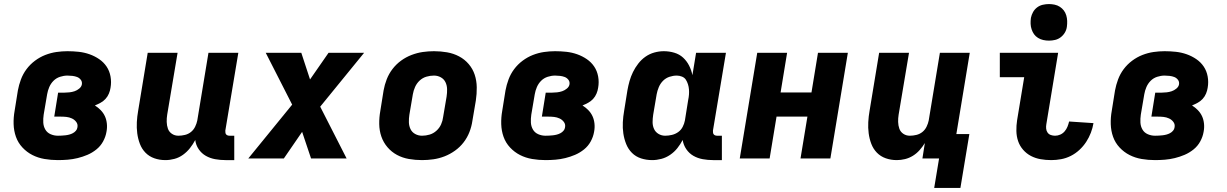

<svg xmlns="http://www.w3.org/2000/svg" viewBox="-20 -780 6040 945"><path d="M265 8Q231 8 199 2.5Q167 -3 139.5 -17Q112 -31 90.5 -54Q69 -77 58.5 -106.5Q48 -136 47 -169Q46 -202 52 -235L68 -335Q73 -362 83 -389Q93 -416 110.5 -439.5Q128 -463 152 -481Q176 -499 203 -509.5Q230 -520 257.5 -524Q285 -528 312 -528Q340 -528 367.5 -525Q395 -522 420.5 -513Q446 -504 468 -489Q490 -474 504.5 -452.5Q519 -431 524 -403.5Q529 -376 524 -348Q522 -334 516 -319.5Q510 -305 499.5 -293.5Q489 -282 475.5 -274.5Q462 -267 447 -261Q463 -251 476 -237.5Q489 -224 496.5 -207.5Q504 -191 506 -171Q508 -151 504 -131Q500 -107 487.5 -84Q475 -61 454.5 -44.5Q434 -28 410.5 -18Q387 -8 362.5 -2Q338 4 313.5 6Q289 8 265 8ZM265 -112Q274 -112 283 -112.5Q292 -113 301.5 -114Q311 -115 320.5 -117.5Q330 -120 338.5 -124.5Q347 -129 353.5 -136.5Q360 -144 361 -153Q364 -168 355.5 -179.5Q347 -191 334 -197Q321 -203 307 -204.5Q293 -206 278 -206H247L266 -324H297Q309 -324 322 -325.5Q335 -327 347 -331Q359 -335 370 -344Q381 -353 383 -365Q385 -378 377.5 -387.5Q370 -397 359.5 -401Q349 -405 336.5 -406.5Q324 -408 312 -408Q294 -408 275.5 -402Q257 -396 243.5 -382.5Q230 -369 222.5 -351.5Q215 -334 212 -316L195 -216Q192 -196 193 -177Q194 -158 203 -142.5Q212 -127 229 -119.5Q246 -112 265 -112Z M794 8Q765 8 739.5 -1Q714 -10 696 -28.5Q678 -47 668.5 -72Q659 -97 655.5 -124Q652 -151 653.5 -179Q655 -207 660 -235L707 -520H854L803 -216Q800 -198 800.5 -180Q801 -162 806.5 -146.5Q812 -131 826 -121.5Q840 -112 858 -112Q874 -112 890.5 -116Q907 -120 920 -130.5Q933 -141 940.5 -156.5Q948 -172 951 -187L1006 -520H1153L1089 -137Q1089 -132 1089.5 -127Q1090 -122 1093 -118.5Q1096 -115 1100.5 -113.5Q1105 -112 1110 -112H1133V8H1090Q1064 8 1039 3.5Q1014 -1 993 -13Q972 -25 958 -45.5Q944 -66 941 -91Q930 -70 915 -51Q900 -32 880.5 -18Q861 -4 838.5 2Q816 8 794 8Z M1202 0 1418 -265 1288 -520H1463L1506 -389L1597 -520H1772L1556 -255L1686 0H1511L1467 -131L1377 0Z M2057 8Q2024 8 1992.5 2.5Q1961 -3 1934 -17.5Q1907 -32 1887 -55.5Q1867 -79 1857 -108Q1847 -137 1846.5 -169.5Q1846 -202 1852 -235L1868 -335Q1873 -363 1883.5 -390Q1894 -417 1912 -440.5Q1930 -464 1954 -481.5Q1978 -499 2005.5 -509.5Q2033 -520 2060.5 -524Q2088 -528 2116 -528Q2149 -528 2180.5 -522.5Q2212 -517 2239.5 -502.5Q2267 -488 2287 -464.5Q2307 -441 2316.5 -412Q2326 -383 2326.5 -350.5Q2327 -318 2322 -285L2305 -185Q2301 -157 2290.5 -130Q2280 -103 2262 -79.5Q2244 -56 2219.5 -38.5Q2195 -21 2168 -10.5Q2141 0 2113 4Q2085 8 2057 8ZM2057 -112Q2076 -112 2094.5 -117.5Q2113 -123 2128 -136.5Q2143 -150 2151 -168Q2159 -186 2161 -204L2178 -304Q2181 -323 2180.5 -341.5Q2180 -360 2172.5 -375.5Q2165 -391 2149.5 -399.5Q2134 -408 2116 -408Q2097 -408 2078.5 -402.5Q2060 -397 2045.5 -383.5Q2031 -370 2023 -352Q2015 -334 2012 -316L1995 -216Q1992 -197 1992.5 -178.5Q1993 -160 2000.5 -144.5Q2008 -129 2023.5 -120.5Q2039 -112 2057 -112Z M2665 8Q2631 8 2599 2.5Q2567 -3 2539.5 -17Q2512 -31 2490.5 -54Q2469 -77 2458.5 -106.5Q2448 -136 2447 -169Q2446 -202 2452 -235L2468 -335Q2473 -362 2483 -389Q2493 -416 2510.5 -439.5Q2528 -463 2552 -481Q2576 -499 2603 -509.5Q2630 -520 2657.5 -524Q2685 -528 2712 -528Q2740 -528 2767.5 -525Q2795 -522 2820.5 -513Q2846 -504 2868 -489Q2890 -474 2904.5 -452.5Q2919 -431 2924 -403.5Q2929 -376 2924 -348Q2922 -334 2916 -319.5Q2910 -305 2899.5 -293.5Q2889 -282 2875.5 -274.5Q2862 -267 2847 -261Q2863 -251 2876 -237.5Q2889 -224 2896.5 -207.5Q2904 -191 2906 -171Q2908 -151 2904 -131Q2900 -107 2887.5 -84Q2875 -61 2854.5 -44.5Q2834 -28 2810.5 -18Q2787 -8 2762.5 -2Q2738 4 2713.5 6Q2689 8 2665 8ZM2665 -112Q2674 -112 2683 -112.5Q2692 -113 2701.5 -114Q2711 -115 2720.5 -117.5Q2730 -120 2738.5 -124.5Q2747 -129 2753.5 -136.5Q2760 -144 2761 -153Q2764 -168 2755.5 -179.5Q2747 -191 2734 -197Q2721 -203 2707 -204.5Q2693 -206 2678 -206H2647L2666 -324H2697Q2709 -324 2722 -325.5Q2735 -327 2747 -331Q2759 -335 2770 -344Q2781 -353 2783 -365Q2785 -378 2777.5 -387.5Q2770 -397 2759.5 -401Q2749 -405 2736.5 -406.5Q2724 -408 2712 -408Q2694 -408 2675.5 -402Q2657 -396 2643.5 -382.5Q2630 -369 2622.5 -351.5Q2615 -334 2612 -316L2595 -216Q2592 -196 2593 -177Q2594 -158 2603 -142.5Q2612 -127 2629 -119.5Q2646 -112 2665 -112Z M3190 8Q3161 8 3135 -0.5Q3109 -9 3090.5 -27.5Q3072 -46 3062 -71Q3052 -96 3048 -123Q3044 -150 3045.5 -178.5Q3047 -207 3052 -235L3068 -335Q3072 -358 3078.5 -381Q3085 -404 3095.5 -425.5Q3106 -447 3121.5 -467Q3137 -487 3157 -501Q3177 -515 3200.5 -521.5Q3224 -528 3247 -528Q3274 -528 3299 -520.5Q3324 -513 3342 -496.5Q3360 -480 3371.5 -457.5Q3383 -435 3388 -410L3406 -520H3553L3489 -137Q3489 -132 3489.5 -127Q3490 -122 3493 -118.5Q3496 -115 3500.5 -113.5Q3505 -112 3510 -112H3533V8H3490Q3464 8 3439 3.5Q3414 -1 3393 -13Q3372 -25 3358 -45.5Q3344 -66 3340 -91Q3329 -70 3314 -51Q3299 -32 3278.5 -18Q3258 -4 3235 2Q3212 8 3190 8ZM3254 -112Q3270 -112 3287 -116Q3304 -120 3318 -130Q3332 -140 3340 -155.5Q3348 -171 3351 -187L3367 -287Q3370 -301 3371 -314Q3372 -327 3371 -340Q3370 -353 3366 -365.5Q3362 -378 3355.5 -388Q3349 -398 3336.5 -403Q3324 -408 3311 -408Q3293 -408 3275 -402Q3257 -396 3243.5 -382.5Q3230 -369 3222.5 -351Q3215 -333 3212 -316L3195 -216Q3192 -197 3192 -179Q3192 -161 3199 -145.5Q3206 -130 3221 -121Q3236 -112 3254 -112Z M3621 0 3707 -520H3854L3822 -325H3974L4006 -520H4153L4067 0H3920L3954 -206H3802L3768 0Z M4578 145 4602 0H4520L4532 -76Q4521 -58 4506.5 -41.5Q4492 -25 4473.5 -13.5Q4455 -2 4434.5 3Q4414 8 4394 8Q4365 8 4339.5 -1Q4314 -10 4296 -28.5Q4278 -47 4268.5 -72Q4259 -97 4255.5 -124Q4252 -151 4253.5 -179Q4255 -207 4260 -235L4307 -520H4454L4403 -216Q4400 -198 4400.5 -180Q4401 -162 4406.5 -146.5Q4412 -131 4426 -121.5Q4440 -112 4458 -112Q4474 -112 4490.5 -116Q4507 -120 4520 -130.5Q4533 -141 4540.5 -156.5Q4548 -172 4551 -187L4606 -520H4753L4687 -120H4751L4707 145Z M5154 8Q5127 8 5101.5 3.5Q5076 -1 5054 -12.5Q5032 -24 5015.5 -43Q4999 -62 4991 -85.5Q4983 -109 4982.5 -135.5Q4982 -162 4986 -188L5021 -400H4901V-520H5188L5130 -169Q5128 -158 5129 -147Q5130 -136 5136 -127.5Q5142 -119 5152 -115.5Q5162 -112 5173 -112Q5186 -112 5198.5 -117.5Q5211 -123 5220 -133.5Q5229 -144 5234 -156.5Q5239 -169 5242 -182L5362 -174Q5358 -150 5349 -126.5Q5340 -103 5326 -81.5Q5312 -60 5292.5 -42Q5273 -24 5250 -12.5Q5227 -1 5202.5 3.5Q5178 8 5154 8ZM5143 -580Q5129 -580 5115 -583Q5101 -586 5089 -593.5Q5077 -601 5069.5 -611.5Q5062 -622 5057.5 -635.5Q5053 -649 5052.5 -663Q5052 -677 5054 -692Q5057 -707 5064.5 -720.5Q5072 -734 5084.5 -743.5Q5097 -753 5112.5 -756.5Q5128 -760 5143 -760Q5157 -760 5171 -757Q5185 -754 5196.5 -746.5Q5208 -739 5216 -728.5Q5224 -718 5228 -704.5Q5232 -691 5232.5 -677Q5233 -663 5231 -648Q5229 -633 5221 -619.5Q5213 -606 5200.5 -596.5Q5188 -587 5173 -583.5Q5158 -580 5143 -580Z M5665 8Q5631 8 5599 2.5Q5567 -3 5539.5 -17Q5512 -31 5490.5 -54Q5469 -77 5458.5 -106.5Q5448 -136 5447 -169Q5446 -202 5452 -235L5468 -335Q5473 -362 5483 -389Q5493 -416 5510.5 -439.5Q5528 -463 5552 -481Q5576 -499 5603 -509.5Q5630 -520 5657.5 -524Q5685 -528 5712 -528Q5740 -528 5767.5 -525Q5795 -522 5820.5 -513Q5846 -504 5868 -489Q5890 -474 5904.5 -452.5Q5919 -431 5924 -403.5Q5929 -376 5924 -348Q5922 -334 5916 -319.5Q5910 -305 5899.5 -293.5Q5889 -282 5875.5 -274.5Q5862 -267 5847 -261Q5863 -251 5876 -237.5Q5889 -224 5896.5 -207.5Q5904 -191 5906 -171Q5908 -151 5904 -131Q5900 -107 5887.5 -84Q5875 -61 5854.5 -44.5Q5834 -28 5810.5 -18Q5787 -8 5762.5 -2Q5738 4 5713.5 6Q5689 8 5665 8ZM5665 -112Q5674 -112 5683 -112.5Q5692 -113 5701.5 -114Q5711 -115 5720.5 -117.5Q5730 -120 5738.5 -124.5Q5747 -129 5753.5 -136.5Q5760 -144 5761 -153Q5764 -168 5755.5 -179.5Q5747 -191 5734 -197Q5721 -203 5707 -204.5Q5693 -206 5678 -206H5647L5666 -324H5697Q5709 -324 5722 -325.5Q5735 -327 5747 -331Q5759 -335 5770 -344Q5781 -353 5783 -365Q5785 -378 5777.5 -387.5Q5770 -397 5759.5 -401Q5749 -405 5736.5 -406.5Q5724 -408 5712 -408Q5694 -408 5675.5 -402Q5657 -396 5643.5 -382.5Q5630 -369 5622.5 -351.5Q5615 -334 5612 -316L5595 -216Q5592 -196 5593 -177Q5594 -158 5603 -142.5Q5612 -127 5629 -119.5Q5646 -112 5665 -112Z"/></svg>

Font: Iosevka Heavy Extended
Style: Italic
Weight: 900
Width: 7
Italic angle: -9°
Monospace: yes
Designer: Belleve Invis
Foundry: Belleve Invis
Version: Version 32.5.0; ttfautohint (v1.8.4)